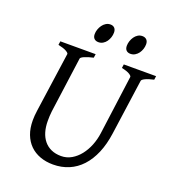

<svg xmlns="http://www.w3.org/2000/svg" viewBox="-145 -900 917 1023"><g transform="rotate(20 314.0 -388.0)"><path d="M625 -594.2Q594.2 -587.4 577.1 -579.1Q560.1 -570.8 559.1 -564L515.1 -250Q506.3 -186 485.4 -136.5Q464.4 -86.9 433.1 -53.2Q401.9 -19.5 361.1 -2.2Q320.3 15.1 272 15.1Q231.9 15.1 198.5 2.9Q165 -9.3 141.1 -32.7Q117.2 -56.2 104 -90.6Q90.8 -125 90.8 -169.9Q90.8 -195.8 95.2 -226.1L143.1 -564Q144 -569.8 128.9 -578.6Q113.8 -587.4 82 -594.2L85 -615.2H285.2L282.2 -594.2Q251.5 -587.4 232.7 -579.1Q213.9 -570.8 212.9 -564L169.9 -249Q168 -234.9 167.5 -220.7Q167 -206.5 167 -193.8Q167 -159.7 175.3 -131.8Q183.6 -104 200 -84Q216.3 -64 240.7 -53Q265.1 -42 296.9 -42Q328.6 -42 355.5 -57.6Q382.3 -73.2 402.8 -99.1Q423.3 -125 436.8 -158.7Q450.2 -192.4 455.1 -229L500 -564Q501 -569.8 487.3 -578.6Q473.6 -587.4 441.9 -594.2L444.8 -615.2H627.9ZM337.9 -756.3Q337.9 -742.7 333.5 -729.2Q329.1 -715.8 321.3 -704.8Q313.5 -693.8 302 -687Q290.5 -680.2 276.9 -680.2Q261.2 -680.2 252.4 -689Q243.7 -697.8 243.7 -714.4Q243.7 -727.5 248.3 -741Q252.9 -754.4 261 -765.6Q269 -776.9 280.5 -783.9Q292 -791 305.7 -791Q320.8 -791 329.3 -782Q337.9 -772.9 337.9 -756.3ZM520 -756.3Q520 -742.7 515.6 -729.2Q511.2 -715.8 503.2 -704.8Q495.1 -693.8 483.6 -687Q472.2 -680.2 458 -680.2Q442.9 -680.2 434.3 -689Q425.8 -697.8 425.8 -714.4Q425.8 -727.5 430.2 -741Q434.6 -754.4 442.4 -765.6Q450.2 -776.9 461.4 -783.9Q472.7 -791 486.8 -791Q502 -791 511 -782Q520 -772.9 520 -756.3Z"/></g></svg>

Font: Gentium Plus Am
Style: Italic
Weight: 400
Italic angle: -8°
Designer: J. Victor Gaultney, Annie Olsen, Iska Routamaa, Becca Hirsbrunner
Foundry: SIL International
Version: Version 5.000